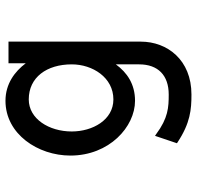

<svg xmlns="http://www.w3.org/2000/svg" viewBox="-29 -493 719 701"><g transform="rotate(-90 330.5 -142.5)"><path d="M201 -240C201 -323 247 -397 318 -397C399 -397 446 -331 446 -240C446 -164 398 -88 318 -88C243 -88 201 -164 201 -240ZM113 -245C113 -103 218 -9 313 -9C374 -9 416 -38 446 -79V6C446 75 406 114 336 114C289 114 250 112 191 68L185 64L158 144L161 146C232 193 281 197 336 197C462 197 529 109 529 12V-471H450V-408C420 -448 375 -482 313 -482C191 -482 113 -363 113 -245Z"/></g></svg>

Font: Charger Monospace
Style: Regular
Weight: 400
Designer: Jasper
Foundry: Cannot Into Space Fonts
Version: Version 0.980